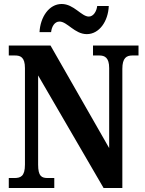

<svg xmlns="http://www.w3.org/2000/svg" viewBox="-20 -942 727 962"><path d="M415 -771C477 -771 522 -835 525 -912H467C464 -885 448 -859 425 -859C388 -859 350 -922 289 -922C226 -922 182 -857 178 -781H236C239 -808 253 -834 278 -834C317 -834 354 -771 415 -771ZM24 0H252V-50H220C189 -50 171 -58 171 -117V-564L499 0H593V-597C593 -652 614 -664 643 -664H674V-714H446V-664H478C505 -664 527 -653 527 -601V-200L233 -714H24V-664H55C82 -664 105 -656 105 -601V-117C105 -58 83 -50 51 -50H24Z"/></svg>

Font: Noto Serif Tamil Condensed
Style: Bold Italic
Weight: 700
Width: 3
Italic angle: -12°
Designer: Indian Type Foundry, Tom Grace, and the Monotype Design Team
Foundry: Monotype Imaging Inc.
Version: Version 2.003